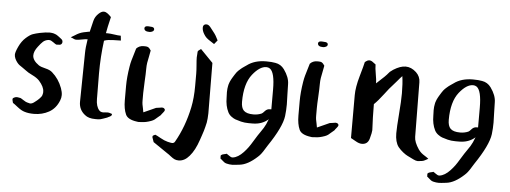

<svg xmlns="http://www.w3.org/2000/svg" viewBox="-50 -734 2789 1049"><g transform="rotate(5 1344.0 -210.0)"><path d="M265.6 -400.4Q261.7 -396.5 256.8 -395.5Q252 -394.5 247.6 -395Q243.2 -395.5 237.3 -394.5Q232.4 -396.5 219.2 -406.2Q206.1 -416 197.3 -416H191.4Q173.8 -413.1 163.1 -403.3Q152.3 -393.6 137.7 -374Q117.2 -347.7 117.2 -325.2Q117.2 -297.9 152.3 -273.4Q164.1 -265.6 189.5 -259.8Q214.8 -253.9 227.5 -242.2Q264.6 -210 283.2 -160.2Q291 -138.7 291 -122.1Q291 -107.4 285.2 -92.8Q267.6 -47.9 230.5 -27.3Q193.4 -6.8 148.4 -6.8Q118.2 -6.8 96.7 -13.7Q79.1 -18.6 57.6 -35.6Q36.1 -52.7 29.3 -56.6Q28.3 -59.6 27.3 -63.5Q26.4 -67.4 25.9 -69.3Q25.4 -71.3 24.9 -74.2Q24.4 -77.1 25.4 -79.6Q26.4 -82 29.3 -84Q38.1 -89.8 46.9 -89.8Q49.8 -89.8 53.2 -89.4Q56.6 -88.9 61 -87.9Q65.4 -86.9 67.4 -86.9Q74.2 -84 82.5 -78.1Q90.8 -72.3 98.1 -68.8Q105.5 -65.4 115.2 -63.5Q117.2 -63.5 119.1 -62.5Q121.1 -61.5 122.1 -61.5Q134.8 -61.5 148.4 -73.2Q151.4 -75.2 159.7 -82Q168 -88.9 170.4 -91.8Q172.9 -94.7 178.2 -100.6Q183.6 -106.4 185.5 -112.3Q187.5 -118.2 188.5 -125V-132.8Q188.5 -158.2 160.2 -190.4Q146.5 -205.1 121.1 -217.3Q95.7 -229.5 84 -239.3Q77.1 -245.1 64.9 -252.9Q52.7 -260.7 46.4 -265.6Q40 -270.5 33.2 -279.3Q26.4 -288.1 21.5 -298.8Q16.6 -310.5 16.6 -320.3Q16.6 -334 31.2 -365.2Q45.9 -396.5 67.4 -415.5Q88.9 -434.6 104 -439.9Q119.1 -445.3 141.6 -450.2Q174.8 -457 196.3 -457Q202.1 -457 207.5 -456.1Q212.9 -455.1 216.3 -454.6Q219.7 -454.1 225.1 -451.7Q230.5 -449.2 232.4 -448.7Q234.4 -448.2 240.2 -443.8Q246.1 -439.5 247.6 -438.5Q249 -437.5 255.9 -432.1Q262.7 -426.8 263.7 -425.8Q268.6 -421.9 269.5 -414.1Q270.5 -406.2 265.6 -400.4Z M312.5 -441.4Q322.3 -446.3 334 -454.1Q345.7 -461.9 356.4 -466.8Q367.2 -471.7 379.9 -474.6Q381.8 -474.6 394.5 -477.5Q407.2 -480.5 413.1 -480.5Q416 -493.2 427.7 -541Q433.6 -565.4 453.1 -583Q467.8 -596.7 481.4 -596.7Q497.1 -596.7 521.5 -570.3Q506.8 -509.8 502 -480.5H511.7Q525.4 -480.5 547.4 -477.1Q569.3 -473.6 584 -473.6Q584 -468.8 585.4 -460.9Q586.9 -453.1 586.9 -447.3Q562.5 -447.3 544.9 -446.3Q527.3 -445.3 518.6 -444.3Q509.8 -443.4 505.4 -441.9Q501 -440.4 498.5 -439.5Q496.1 -438.5 495.1 -438.5Q483.4 -349.6 483.4 -258.8Q483.4 -238.3 483.9 -196.3Q484.4 -154.3 484.4 -132.8V-119.1Q484.4 -77.1 502.9 -56.6Q510.7 -47.9 524.4 -47.9Q528.3 -47.9 536.6 -48.8Q544.9 -49.8 549.8 -49.8Q550.8 -49.8 553.2 -49.3Q555.7 -48.8 557.6 -48.8Q559.6 -47.9 563 -46.9Q566.4 -45.9 568.8 -45.4Q571.3 -44.9 572.8 -43Q574.2 -41 573.2 -39.1Q572.3 -35.2 569.3 -32.7Q566.4 -30.3 563.5 -28.8Q560.5 -27.3 556.2 -25.4Q551.8 -23.4 548.8 -21.5Q544.9 -20.5 528.3 -14.2Q511.7 -7.8 500 -7.8H484.4Q447.3 -7.8 427.7 -24.4Q393.6 -50.8 393.6 -93.8Q393.6 -144.5 395.5 -226.6Q397.5 -308.6 397.5 -360.4Q397.5 -391.6 405.3 -438.5Q393.6 -438.5 374.5 -434.6Q355.5 -430.7 342.8 -430.7Q337.9 -430.7 333 -432.6Q328.1 -434.6 322.3 -437.5Q316.4 -440.4 312.5 -441.4Z M753.9 -407.2Q752 -393.6 747.6 -374Q743.2 -354.5 740.7 -338.9Q738.3 -323.2 738.3 -305.7Q738.3 -278.3 735.8 -236.3Q733.4 -194.3 733.4 -172.9V-130.9Q733.4 -119.1 734.9 -109.9Q736.3 -100.6 739.3 -88.4Q742.2 -76.2 743.2 -67.4Q754.9 -72.3 776.9 -82.5Q798.8 -92.8 810.5 -97.7Q816.4 -97.7 827.6 -100.1Q838.9 -102.5 842.8 -102.5Q851.6 -102.5 856.4 -96.7Q859.4 -93.8 859.4 -89.8Q859.4 -85 850.6 -74.7Q841.8 -64.5 839.8 -60.5Q833 -55.7 824.2 -47.4Q815.4 -39.1 808.1 -33.7Q800.8 -28.3 790 -24.4Q760.7 -13.7 738.3 -13.7Q736.3 -13.7 732.4 -13.2Q728.5 -12.7 726.1 -12.7Q723.6 -12.7 719.7 -12.7Q715.8 -12.7 712.9 -13.7Q662.1 -20.5 650.4 -46.9Q636.7 -77.1 636.7 -124V-176.8V-185.5V-203.1Q636.7 -250 646.5 -309.6Q649.4 -328.1 653.8 -343.8Q658.2 -359.4 664.1 -378.4Q669.9 -397.5 673.8 -411.1Q689.5 -427.7 712.9 -427.7H717.8H721.7Q732.4 -427.7 738.8 -424.3Q745.1 -420.9 753.9 -407.2ZM709 -526.4Q710 -538.1 727.5 -538.1Q730.5 -538.1 734.9 -537.6Q739.3 -537.1 741.2 -537.1Q762.7 -537.1 762.7 -524.4Q762.7 -516.6 754.9 -512.2Q747.1 -507.8 738.3 -507.8Q709 -507.8 709 -526.4Z M1095.7 -472.7Q1087.9 -478.5 1074.2 -486.8Q1060.5 -495.1 1052.2 -502.9Q1043.9 -510.7 1037.1 -522.5Q1026.4 -540 1026.4 -556.6Q1026.4 -571.3 1038.1 -575.2Q1040 -576.2 1044.9 -576.2Q1052.7 -576.2 1059.1 -571.3Q1065.4 -566.4 1074.2 -554.2Q1083 -542 1085.9 -539.1Q1100.6 -521.5 1113.3 -494.1Q1102.5 -480.5 1095.7 -472.7ZM813.5 89.8Q804.7 65.4 804.7 64.5V59.6Q804.7 56.6 807.1 54.7Q809.6 52.7 813.5 51.3Q817.4 49.8 819.3 48.8Q827.1 51.8 849.6 64.5Q872.1 77.1 888.7 81.1Q908.2 85.9 914.1 85.9Q924.8 85.9 929.7 77.1Q979.5 -9.8 1002 -118.2Q1012.7 -168.9 1012.7 -236.3V-302.7Q1012.7 -321.3 1010.3 -349.1Q1007.8 -377 1007.8 -391.6Q1007.8 -395.5 1008.8 -405.8Q1009.8 -416 1009.8 -421.9Q1009.8 -425.8 1012.7 -428.7Q1015.6 -431.6 1020.5 -434.6Q1025.4 -437.5 1027.3 -439.5Q1041 -425.8 1061.5 -404.3Q1082 -382.8 1095.7 -369.1Q1095.7 -314.5 1096.7 -230.5Q1097.7 -146.5 1097.7 -92.8Q1097.7 -78.1 1096.2 -64.5Q1094.7 -50.8 1093.3 -41.5Q1091.8 -32.2 1087.4 -16.6Q1083 -1 1081.5 4.9Q1080.1 10.7 1073.2 30.3Q1066.4 49.8 1064.5 55.7Q1044.9 114.3 1016.6 146.5Q990.2 177.7 958 177.7Q945.3 177.7 935.5 173.3Q925.8 168.9 913.1 158.7Q900.4 148.4 893.6 144.5Q888.7 141.6 813.5 89.8Z M1184.6 146.5Q1185.5 143.6 1185.1 140.1Q1184.6 136.7 1184.6 133.8Q1184.6 130.9 1186.5 128.9Q1191.4 124 1202.1 122.1Q1212.9 120.1 1216.8 118.2Q1220.7 120.1 1231 127.9Q1241.2 135.7 1248 135.7H1252Q1280.3 131.8 1309.6 100.6Q1323.2 85.9 1333.5 71.8Q1343.8 57.6 1356 37.1Q1368.2 16.6 1376 4.9Q1381.8 -3.9 1391.6 -18.1Q1401.4 -32.2 1406.2 -40Q1411.1 -47.9 1417.5 -61Q1423.8 -74.2 1428.7 -87.9Q1428.7 -88.9 1429.7 -89.8Q1394.5 -58.6 1342.8 -58.6H1322.3Q1298.8 -58.6 1279.3 -63.5Q1257.8 -69.3 1248 -72.8Q1238.3 -76.2 1225.6 -85.4Q1212.9 -94.7 1206.1 -108.4Q1189.5 -141.6 1189.5 -187.5Q1189.5 -193.4 1189 -202.6Q1188.5 -211.9 1188.5 -216.8Q1188.5 -227.5 1189.5 -235.4Q1190.4 -242.2 1191.4 -248Q1192.4 -253.9 1193.4 -258.3Q1194.3 -262.7 1196.8 -268.6Q1199.2 -274.4 1200.2 -277.3Q1201.2 -280.3 1205.1 -287.1Q1209 -293.9 1210 -295.9Q1210.9 -297.9 1216.3 -306.2Q1221.7 -314.5 1222.7 -316.4Q1226.6 -323.2 1231.4 -329.1Q1236.3 -335 1239.7 -338.4Q1243.2 -341.8 1250 -347.7Q1256.8 -353.5 1259.3 -355.5Q1261.7 -357.4 1271 -363.8Q1280.3 -370.1 1283.2 -372.1Q1324.2 -403.3 1387.7 -403.3Q1418.9 -403.3 1438.5 -399.4Q1468.8 -394.5 1487.3 -369.1Q1517.6 -327.1 1517.6 -289.1Q1517.6 -265.6 1519 -230.5Q1520.5 -195.3 1520.5 -178.7Q1520.5 -146.5 1516.6 -114.3Q1508.8 -53.7 1435.5 54.7Q1432.6 59.6 1424.8 71.8Q1417 84 1414.1 88.9Q1411.1 93.8 1404.3 102.5Q1397.5 111.3 1388.7 119.1Q1336.9 167 1292 171.9Q1260.7 175.8 1251 175.8Q1236.3 175.8 1220.7 171.9Q1212.9 169.9 1207.5 166Q1202.1 162.1 1195.8 156.2Q1189.5 150.4 1184.6 146.5ZM1438.5 -144.5V-197.3V-252.9Q1438.5 -346.7 1411.1 -366.2Q1402.3 -372.1 1391.6 -372.1Q1355.5 -372.1 1316.4 -323.2Q1275.4 -271.5 1275.4 -171.9Q1275.4 -138.7 1290 -124Q1305.7 -108.4 1342.8 -108.4Q1367.2 -108.4 1387.7 -117.2Q1392.6 -119.1 1403.8 -131.8Q1415 -144.5 1430.7 -144.5Z M1706.1 -407.2Q1704.1 -393.6 1699.7 -374Q1695.3 -354.5 1692.9 -338.9Q1690.4 -323.2 1690.4 -305.7Q1690.4 -278.3 1688 -236.3Q1685.5 -194.3 1685.5 -172.9V-130.9Q1685.5 -119.1 1687 -109.9Q1688.5 -100.6 1691.4 -88.4Q1694.3 -76.2 1695.3 -67.4Q1707 -72.3 1729 -82.5Q1751 -92.8 1762.7 -97.7Q1768.6 -97.7 1779.8 -100.1Q1791 -102.5 1794.9 -102.5Q1803.7 -102.5 1808.6 -96.7Q1811.5 -93.8 1811.5 -89.8Q1811.5 -85 1802.7 -74.7Q1793.9 -64.5 1792 -60.5Q1785.2 -55.7 1776.4 -47.4Q1767.6 -39.1 1760.3 -33.7Q1752.9 -28.3 1742.2 -24.4Q1712.9 -13.7 1690.4 -13.7Q1688.5 -13.7 1684.6 -13.2Q1680.7 -12.7 1678.2 -12.7Q1675.8 -12.7 1671.9 -12.7Q1668 -12.7 1665 -13.7Q1614.3 -20.5 1602.5 -46.9Q1588.9 -77.1 1588.9 -124V-176.8V-185.5V-203.1Q1588.9 -250 1598.6 -309.6Q1601.6 -328.1 1606 -343.8Q1610.4 -359.4 1616.2 -378.4Q1622.1 -397.5 1626 -411.1Q1641.6 -427.7 1665 -427.7H1669.9H1673.8Q1684.6 -427.7 1690.9 -424.3Q1697.3 -420.9 1706.1 -407.2ZM1661.1 -526.4Q1662.1 -538.1 1679.7 -538.1Q1682.6 -538.1 1687 -537.6Q1691.4 -537.1 1693.4 -537.1Q1714.8 -537.1 1714.8 -524.4Q1714.8 -516.6 1707 -512.2Q1699.2 -507.8 1690.4 -507.8Q1661.1 -507.8 1661.1 -526.4Z M1988.3 -32.2Q1979.5 0 1947.3 0Q1931.6 0 1912.1 -11.7Q1892.6 -23.4 1885.7 -26.4V-261.7Q1885.7 -304.7 1903.3 -366.2Q1920.9 -427.7 1924.8 -446.3Q1927.7 -448.2 1932.1 -451.7Q1936.5 -455.1 1940.4 -456.5Q1944.3 -458 1948.2 -458Q1955.1 -458 1960.9 -455.1Q1966.8 -452.1 1973.1 -446.8Q1979.5 -441.4 1984.4 -438.5Q1984.4 -418 1990.2 -386.2Q1996.1 -354.5 1996.1 -335.9Q2023.4 -360.4 2039.1 -376Q2054.7 -391.6 2057.6 -396Q2060.5 -400.4 2065.9 -405.3Q2071.3 -410.2 2083 -418Q2120.1 -441.4 2149.4 -441.4Q2180.7 -441.4 2208 -416Q2231.4 -393.6 2231.4 -362.3Q2231.4 -304.7 2232.9 -213.4Q2234.4 -122.1 2234.4 -63.5Q2234.4 -35.2 2260.7 3.9Q2268.6 14.6 2276.4 21.5Q2284.2 28.3 2296.9 36.1Q2309.6 43.9 2316.4 49.8Q2312.5 51.8 2302.2 57.6Q2292 63.5 2284.2 64.5Q2281.2 64.5 2272.9 65.9Q2264.6 67.4 2260.7 67.4Q2250 67.4 2236.3 60.5Q2210.9 47.9 2201.7 43.5Q2192.4 39.1 2177.2 27.3Q2162.1 15.6 2149.4 0Q2129.9 -26.4 2129.9 -74.2Q2129.9 -106.4 2135.7 -179.2Q2141.6 -252 2141.6 -293.9Q2141.6 -347.7 2135.7 -387.7Q2125 -377 2108.9 -357.4Q2092.8 -337.9 2085.9 -331.1Q2073.2 -318.4 2044.9 -280.8Q2016.6 -243.2 1994.1 -221.7Q1994.1 -180.7 1995.1 -149.4Q1996.1 -118.2 1997.1 -101.6Q1998 -85 1998 -79.1Q1998 -67.4 1988.3 -32.2Z M2318.4 146.5Q2319.3 143.6 2318.8 140.1Q2318.4 136.7 2318.4 133.8Q2318.4 130.9 2320.3 128.9Q2325.2 124 2335.9 122.1Q2346.7 120.1 2350.6 118.2Q2354.5 120.1 2364.7 127.9Q2375 135.7 2381.8 135.7H2385.7Q2414.1 131.8 2443.4 100.6Q2457 85.9 2467.3 71.8Q2477.5 57.6 2489.7 37.1Q2502 16.6 2509.8 4.9Q2515.6 -3.9 2525.4 -18.1Q2535.2 -32.2 2540 -40Q2544.9 -47.9 2551.3 -61Q2557.6 -74.2 2562.5 -87.9Q2562.5 -88.9 2563.5 -89.8Q2528.3 -58.6 2476.6 -58.6H2456.1Q2432.6 -58.6 2413.1 -63.5Q2391.6 -69.3 2381.8 -72.8Q2372.1 -76.2 2359.4 -85.4Q2346.7 -94.7 2339.8 -108.4Q2323.2 -141.6 2323.2 -187.5Q2323.2 -193.4 2322.8 -202.6Q2322.3 -211.9 2322.3 -216.8Q2322.3 -227.5 2323.2 -235.4Q2324.2 -242.2 2325.2 -248Q2326.2 -253.9 2327.1 -258.3Q2328.1 -262.7 2330.6 -268.6Q2333 -274.4 2334 -277.3Q2335 -280.3 2338.9 -287.1Q2342.8 -293.9 2343.8 -295.9Q2344.7 -297.9 2350.1 -306.2Q2355.5 -314.5 2356.4 -316.4Q2360.4 -323.2 2365.2 -329.1Q2370.1 -335 2373.5 -338.4Q2377 -341.8 2383.8 -347.7Q2390.6 -353.5 2393.1 -355.5Q2395.5 -357.4 2404.8 -363.8Q2414.1 -370.1 2417 -372.1Q2458 -403.3 2521.5 -403.3Q2552.7 -403.3 2572.3 -399.4Q2602.5 -394.5 2621.1 -369.1Q2651.4 -327.1 2651.4 -289.1Q2651.4 -265.6 2652.8 -230.5Q2654.3 -195.3 2654.3 -178.7Q2654.3 -146.5 2650.4 -114.3Q2642.6 -53.7 2569.3 54.7Q2566.4 59.6 2558.6 71.8Q2550.8 84 2547.9 88.9Q2544.9 93.8 2538.1 102.5Q2531.2 111.3 2522.5 119.1Q2470.7 167 2425.8 171.9Q2394.5 175.8 2384.8 175.8Q2370.1 175.8 2354.5 171.9Q2346.7 169.9 2341.3 166Q2335.9 162.1 2329.6 156.2Q2323.2 150.4 2318.4 146.5ZM2572.3 -144.5V-197.3V-252.9Q2572.3 -346.7 2544.9 -366.2Q2536.1 -372.1 2525.4 -372.1Q2489.3 -372.1 2450.2 -323.2Q2409.2 -271.5 2409.2 -171.9Q2409.2 -138.7 2423.8 -124Q2439.5 -108.4 2476.6 -108.4Q2501 -108.4 2521.5 -117.2Q2526.4 -119.1 2537.6 -131.8Q2548.8 -144.5 2564.5 -144.5Z"/></g></svg>

Font: Shelly2023
Style: Regular
Weight: 400
Version: Version 0.2